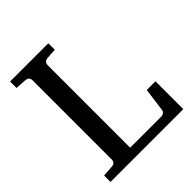

<svg xmlns="http://www.w3.org/2000/svg" viewBox="-188 -789 907 907"><g transform="rotate(-45 265.5 -335.5)"><path d="M26.9 0V-43L85 -46.9Q95.7 -47.9 100.8 -54.7Q106 -61.5 106 -68.8V-602.1Q106 -609.4 100.8 -616.2Q95.7 -623 85 -624L26.9 -627.9V-670.9H282.2V-627.9L229 -624Q218.3 -623 212.6 -616.2Q207 -609.4 207 -602.1V-48.8H417Q423.8 -48.8 430.9 -54Q438 -59.1 439 -65.9L455.1 -186H513.2V0Z"/></g></svg>

Font: BabelStone Ogham
Style: Regular
Weight: 400
Designer: Andrew West
Foundry: BabelStone
Version: Version 2.02 March 14, 2022